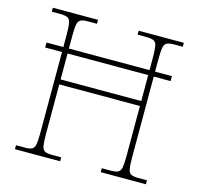

<svg xmlns="http://www.w3.org/2000/svg" viewBox="-104 -825 969 936"><g transform="rotate(15 380.5 -357.0)"><path d="M50 0V-20H96Q119 -20 130.5 -26Q142 -32 145.5 -51Q149 -70 149 -108V-517H64V-542H149V-605Q149 -644 145.5 -663Q142 -682 130 -688Q118 -694 90 -694H50V-714H278V-694H232Q208 -694 196 -688Q184 -682 180.5 -663Q177 -644 177 -605V-542H584V-605Q584 -644 580.5 -663Q577 -682 565 -688Q553 -694 527 -694H483V-714H711V-694H667Q643 -694 631 -688Q619 -682 615.5 -663Q612 -644 612 -605V-542H697V-517H612V-108Q612 -70 615.5 -51Q619 -32 631 -26Q643 -20 667 -20H711V0H483V-20H529Q553 -20 565 -26Q577 -32 580.5 -51Q584 -70 584 -108V-361H177V-108Q177 -70 180.5 -51Q184 -32 195.5 -26Q207 -20 231 -20H278V0ZM177 -386H584V-517H177Z"/></g></svg>

Font: Noto Serif Thin
Style: Regular
Weight: 100
Designer: Monotype Design Team
Foundry: Monotype Imaging Inc.
Version: Version 2.015